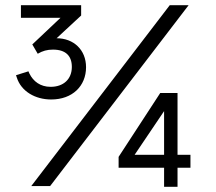

<svg xmlns="http://www.w3.org/2000/svg" viewBox="-20 -720 837 743"><path d="M178 -335C260 -335 313 -387 313 -460C313 -527 265 -572 199 -572L294 -660V-700H61V-651H214L105 -548L126 -512C145 -523 162 -528 185 -528C234 -528 258 -504 258 -461C258 -414 226 -384 176 -384C136 -384 109 -405 94 -435L90 -444L42 -429L45 -420C62 -366 117 -335 178 -335ZM101 0H174L710 -700H637ZM439 -71H615V3H667V-71H717V-121H667V-360H600L439 -113ZM501 -121 615 -290V-121Z"/></svg>

Font: Fixel Text Light
Style: Regular
Weight: 300
Width: 4
Designer: AlfaBravo + MacPaw
Foundry: Kyrylo Tkachov, Marchela Mozhyna, Serhii Makarenko, Maria Weinstein, Zakhar Kryvoshyya
Version: Version 1.211